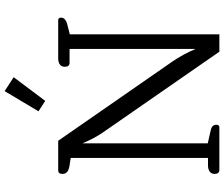

<svg xmlns="http://www.w3.org/2000/svg" viewBox="-89 -877 966 828"><g transform="rotate(-90 394.0 -463.0)"><path d="M328 -780 415 -926 475 -887 373 -751ZM58 -21Q58 -34 68 -41.5Q78 -49 95 -49H127V-641L95 -646Q75 -649 66.5 -656.5Q58 -664 58 -677Q58 -695 73 -695H201L543 -202Q572 -160 597 -103V-646H537Q520 -646 520 -667Q520 -680 529.5 -687.5Q539 -695 556 -695H721Q732 -695 732 -682Q732 -673 724 -666Q716 -659 703 -656L660 -645V0H585L237 -502Q212 -538 190 -590V-50L243 -38Q258 -35 264 -29Q270 -23 270 -13Q270 0 259 0H75Q58 0 58 -21Z"/></g></svg>

Font: Maitree
Style: Regular
Weight: 400
Designer: CadsonDemak Team
Foundry: CadsonDemak
Version: Version 1.000